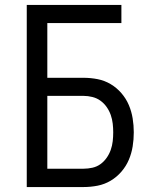

<svg xmlns="http://www.w3.org/2000/svg" viewBox="-20 -755 640 775"><path d="M88 0V-735H470V-662H171V-441H317Q346 -441 374 -435.5Q402 -430 426.5 -415.5Q451 -401 470 -379Q489 -357 500 -331Q511 -305 515.5 -277Q520 -249 520 -221Q520 -192 515.5 -164Q511 -136 500 -110Q489 -84 470 -62Q451 -40 426.5 -25.5Q402 -11 374 -5.5Q346 0 317 0ZM317 -74Q335 -74 353 -78Q371 -82 385.5 -92.5Q400 -103 410.5 -118Q421 -133 427 -150Q433 -167 435 -185Q437 -203 437 -221Q437 -238 435 -256Q433 -274 427 -291Q421 -308 410.5 -323Q400 -338 385.5 -348.5Q371 -359 353 -363.5Q335 -368 317 -368H171V-74Z"/></svg>

Font: Iosevka Aile
Style: Regular
Weight: 400
Designer: Belleve Invis
Foundry: Belleve Invis
Version: Version 28.0.1; ttfautohint (v1.8.4)